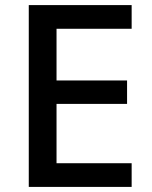

<svg xmlns="http://www.w3.org/2000/svg" viewBox="-20 -734 595 754"><path d="M497 0V-93H202V-326H479V-418H202V-621H497V-714H93V0Z"/></svg>

Font: Noto Sans Cherokee Medium
Style: Regular
Weight: 500
Designer: Monotype Design Team
Foundry: Monotype Imaging Inc.
Version: Version 2.001